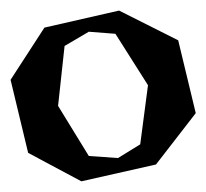

<svg xmlns="http://www.w3.org/2000/svg" viewBox="-20 -791 390 363"><path d="M274.9 -480 133.8 -448.2 33.2 -502 0 -640.1 64 -738.8 205.1 -771 316.9 -714.8 350.1 -577.1ZM89.8 -590.8 147.9 -496.1 203.1 -492.2 245.1 -518.1 259.8 -629.9 198.2 -727.1 147.9 -731 102.1 -704.1Z"/></svg>

Font: Ortica Angular Bold
Style: Regular
Weight: 700
Designer: Benedetta Bovani
Foundry: Collletttivo
Version: Version 2.000;Glyphs 3.1.2 (3151)